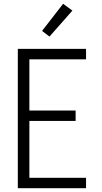

<svg xmlns="http://www.w3.org/2000/svg" viewBox="-20 -993 540 1013"><path d="M74 0V-735H434V-680H135V-410H379V-355H135V-55H434V0ZM241 -800 202 -830 313 -973 362 -937Z"/></svg>

Font: Iosevka Fixed SS04 Light
Style: Regular
Weight: 300
Monospace: yes
Designer: Belleve Invis
Foundry: Belleve Invis
Version: Version 32.5.0